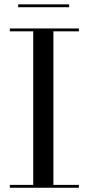

<svg xmlns="http://www.w3.org/2000/svg" viewBox="-20 -884 418 904"><path d="M65.5 -863.5H305.5V-850H65.5ZM26.5 -13.5H136.5V-736.5H26.5V-750H351.5V-736.5H231.5V-13.5H351.5V0H26.5Z"/></svg>

Font: Bodoni* 16pt
Style: Regular
Weight: 400
Version: Version 2.3